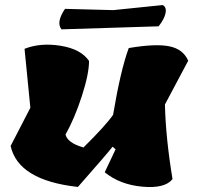

<svg xmlns="http://www.w3.org/2000/svg" viewBox="-20 -739 786 759"><path d="M100 -313 77 -546Q140 -571 220 -558Q300 -545 332 -498Q332 -447 303.5 -359Q275 -271 239 -207Q247 -174 310 -156Q398 -243 427 -285Q457 -463 489 -549Q594 -567 649 -556Q704 -545 724 -499L632 -326Q635 -194 662 -31Q632 7 543 -1Q454 -9 394 -58L437 -149L425 -159Q406 -134 288 0Q52 -26 22 -162ZM607 -635 223 -623Q201 -651 237 -704L428 -699L623 -719Q639 -711 634.5 -687.5Q630 -664 607 -635Z"/></svg>

Font: Tillana ExtraBold
Style: Regular
Weight: 800
Designer: Lipi Raval (Devanagari, Latin), Jonny Pinhorn (Latin)
Foundry: Indian Type Foundry
Version: Version 2.003;PS 1.0;hotconv 1.0.79;makeotf.lib2.5.61930; tt